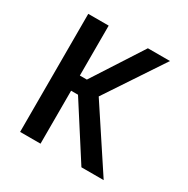

<svg xmlns="http://www.w3.org/2000/svg" viewBox="-159 -843 968 986"><g transform="rotate(30 325.0 -350.0)"><path d="M87.5 0V-700H208.5V-404H250L441 -700H572L346 -359.5L583 0H451L249.5 -314H208.5V0Z"/></g></svg>

Font: Trispace Medium
Style: Regular
Weight: 500
Designer: Tyler Finck
Foundry: Etcetera Type Company
Version: Version 1.210; ttfautohint (v1.8.3)